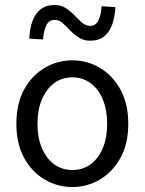

<svg xmlns="http://www.w3.org/2000/svg" viewBox="-20 -741 582 773"><path d="M271.2 12Q211.6 12 160.1 -18.1Q108.7 -48.1 77.3 -105Q45.9 -161.9 45.9 -242.4Q45.9 -323.5 77.3 -380.8Q108.7 -438 160.1 -468Q211.6 -498.1 271.2 -498.1Q330.7 -498.1 381.9 -468Q433 -438 464.7 -380.8Q496.4 -323.5 496.4 -242.4Q496.4 -161.9 464.7 -105Q433 -48.1 381.9 -18.1Q330.7 12 271.2 12ZM271.2 -56.5Q313 -56.5 344.8 -79.7Q376.6 -102.9 394 -144.8Q411.4 -186.7 411.4 -242.4Q411.4 -298.1 394 -340.3Q376.6 -382.6 344.8 -406.1Q313 -429.6 271.2 -429.6Q229.4 -429.6 197.9 -406.1Q166.4 -382.6 148.6 -340.3Q130.9 -298.1 130.9 -242.4Q130.9 -186.7 148.6 -144.8Q166.4 -102.9 197.9 -79.7Q229.4 -56.5 271.2 -56.5ZM343.4 -577.1Q316.9 -577.1 297.3 -589.7Q277.7 -602.3 262 -619Q246.4 -635.6 231.9 -648.3Q217.4 -660.9 199.8 -660.9Q177.7 -660.9 166.7 -639.4Q155.7 -617.8 153.3 -582L97.9 -585.5Q99.5 -624.8 110.3 -655.2Q121.2 -685.6 142.9 -703.1Q164.6 -720.7 199.6 -720.7Q226.4 -720.7 245.5 -708.1Q264.6 -695.5 280.3 -678.8Q295.9 -662.1 310.7 -649.5Q325.6 -636.9 343.2 -636.9Q365.3 -636.9 376.2 -659.1Q387.2 -681.2 389 -715.8L444.4 -712.3Q442.8 -674 432.1 -643.4Q421.5 -612.8 399.9 -595Q378.3 -577.1 343.4 -577.1Z"/></svg>

Font: Source Sans 3
Style: Regular
Weight: 200
Designer: Paul D. Hunt
Foundry: Adobe
Version: Version 3.046;hotconv 1.0.118;makeotfexe 2.5.65603